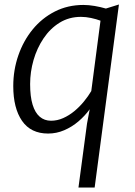

<svg xmlns="http://www.w3.org/2000/svg" viewBox="-20 -586 600 854"><path d="M329 248 367 -36 379 -100Q357.5 -70.5 328.8 -46Q300 -21.5 265.8 -6.8Q231.5 8 194 8Q117 8 78 -48.5Q39 -105 39 -203Q39 -274.5 61.5 -339.5Q84 -404.5 125.2 -455Q166.5 -505.5 224 -534.8Q281.5 -564 351 -564Q374.5 -564 400.8 -559.5Q427 -555 451 -548L509 -566L401 248ZM207 -49Q235 -49 261.2 -60.8Q287.5 -72.5 310.8 -91.8Q334 -111 353.2 -134.5Q372.5 -158 386 -181L427 -494Q408.5 -501 385.2 -506Q362 -511 340 -511Q287 -511 245 -485Q203 -459 173.8 -415.5Q144.5 -372 129.2 -319Q114 -266 114 -212Q114 -156.5 125 -120.5Q136 -84.5 156.8 -66.8Q177.5 -49 207 -49Z"/></svg>

Font: Koeln Type Sans Light
Style: Italic
Weight: 300
Italic angle: -7.5°
Designer: Eben Sorkin
Foundry: Eben Sorkin
Version: Version 2.001